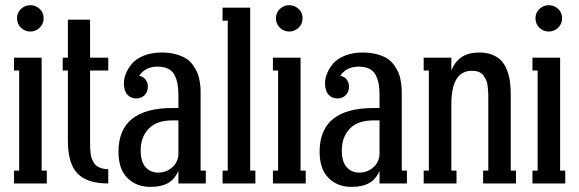

<svg xmlns="http://www.w3.org/2000/svg" viewBox="-20 -710 2241 743"><path d="M97.2 -689.9Q118.2 -689.9 133.5 -675.5Q148.9 -661.1 148.9 -639.2Q148.9 -617.2 133.3 -602.5Q117.7 -587.9 97.2 -587.9Q76.7 -587.9 61.3 -602.5Q45.9 -617.2 45.9 -639.2Q45.9 -661.1 61.3 -675.5Q76.7 -689.9 97.2 -689.9ZM161.1 0H34.2V-49.8H54.2V-437H34.2V-486.8H141.1V-49.8H161.1Z M398.9 -486.8V-437H328.6V-159.2Q328.6 -146.5 328.9 -139.2Q329.1 -131.8 330.3 -119.1Q331.5 -106.4 334.2 -99.1Q336.9 -91.8 342 -82.3Q347.2 -72.8 354.5 -67.6Q361.8 -62.5 373 -58.8Q384.3 -55.2 398.9 -55.2V0Q317.4 0 280 -38.6Q242.7 -77.1 242.7 -165V-437H222.7V-486.8H242.7V-633.8H328.6V-486.8Z M756.3 -341.8V-49.8H776.4V0H670.4V-48.8Q656.2 -16.1 630.1 -1.5Q604 13.2 561.5 13.2Q507.8 13.2 473.1 -21.2Q438.5 -55.7 438.5 -123Q438.5 -292 647.5 -292H670.4V-340.8Q670.4 -365.7 667.2 -384Q664.1 -402.3 656 -418.7Q647.9 -435.1 631.3 -443.6Q614.7 -452.1 590.3 -452.1Q542.5 -452.1 518.6 -417Q534.2 -413.6 543.2 -402.1Q552.2 -390.6 552.2 -375Q552.2 -355 539.8 -342Q527.3 -329.1 507.3 -329.1Q485.8 -329.1 472.7 -344Q459.5 -358.9 459.5 -388.2Q459.5 -405.8 467 -425Q474.6 -444.3 490.5 -463.4Q506.3 -482.4 536.4 -494.6Q566.4 -506.8 605.5 -506.8Q636.7 -506.8 661.4 -499.8Q686 -492.7 701.4 -482.7Q716.8 -472.7 728 -456.3Q739.3 -439.9 744.6 -426.8Q750 -413.6 752.9 -394.5Q755.9 -375.5 756.1 -366Q756.3 -356.4 756.3 -341.8ZM592.3 -42Q621.6 -42 644.3 -60.5Q667 -79.1 670.4 -109.9V-244.1H647.5Q585.9 -244.1 555.2 -211.9Q524.4 -179.7 524.4 -127.9Q524.4 -84 543.5 -63Q562.5 -42 592.3 -42Z M968.3 0H841.3V-49.8H861.3V-629.9H841.3V-680.2H948.2V-49.8H968.3Z M1099.1 -689.9Q1120.1 -689.9 1135.5 -675.5Q1150.9 -661.1 1150.9 -639.2Q1150.9 -617.2 1135.3 -602.5Q1119.6 -587.9 1099.1 -587.9Q1078.6 -587.9 1063.2 -602.5Q1047.9 -617.2 1047.9 -639.2Q1047.9 -661.1 1063.2 -675.5Q1078.6 -689.9 1099.1 -689.9ZM1163.1 0H1036.1V-49.8H1056.2V-437H1036.1V-486.8H1143.1V-49.8H1163.1Z M1534.7 -341.8V-49.8H1554.7V0H1448.7V-48.8Q1434.6 -16.1 1408.4 -1.5Q1382.3 13.2 1339.8 13.2Q1286.1 13.2 1251.5 -21.2Q1216.8 -55.7 1216.8 -123Q1216.8 -292 1425.8 -292H1448.7V-340.8Q1448.7 -365.7 1445.6 -384Q1442.4 -402.3 1434.3 -418.7Q1426.3 -435.1 1409.7 -443.6Q1393.1 -452.1 1368.7 -452.1Q1320.8 -452.1 1296.9 -417Q1312.5 -413.6 1321.5 -402.1Q1330.6 -390.6 1330.6 -375Q1330.6 -355 1318.1 -342Q1305.7 -329.1 1285.6 -329.1Q1264.2 -329.1 1251 -344Q1237.8 -358.9 1237.8 -388.2Q1237.8 -405.8 1245.4 -425Q1252.9 -444.3 1268.8 -463.4Q1284.7 -482.4 1314.7 -494.6Q1344.7 -506.8 1383.8 -506.8Q1415 -506.8 1439.7 -499.8Q1464.4 -492.7 1479.7 -482.7Q1495.1 -472.7 1506.3 -456.3Q1517.6 -439.9 1522.9 -426.8Q1528.3 -413.6 1531.2 -394.5Q1534.2 -375.5 1534.4 -366Q1534.7 -356.4 1534.7 -341.8ZM1370.6 -42Q1399.9 -42 1422.6 -60.5Q1445.3 -79.1 1448.7 -109.9V-244.1H1425.8Q1364.3 -244.1 1333.5 -211.9Q1302.7 -179.7 1302.7 -127.9Q1302.7 -84 1321.8 -63Q1340.8 -42 1370.6 -42Z M1956.5 -341.8V-49.8H1976.6V0H1849.6V-49.8H1869.6V-321.8Q1869.6 -339.8 1869.4 -349.1Q1869.1 -358.4 1867.4 -374.5Q1865.7 -390.6 1861.6 -399.4Q1857.4 -408.2 1850.8 -417.7Q1844.2 -427.2 1832.8 -431.6Q1821.3 -436 1805.7 -436Q1726.6 -436 1726.6 -306.2V-49.8H1746.6V0H1619.6V-49.8H1639.6V-437H1619.6V-486.8H1726.6V-438Q1741.2 -472.7 1767.3 -489.7Q1793.5 -506.8 1835.4 -506.8Q1864.3 -506.8 1886 -497.8Q1907.7 -488.8 1920.9 -474.1Q1934.1 -459.5 1942.4 -437.7Q1950.7 -416 1953.6 -393.1Q1956.5 -370.1 1956.5 -341.8Z M2103.5 -689.9Q2124.5 -689.9 2139.9 -675.5Q2155.3 -661.1 2155.3 -639.2Q2155.3 -617.2 2139.6 -602.5Q2124 -587.9 2103.5 -587.9Q2083 -587.9 2067.6 -602.5Q2052.2 -617.2 2052.2 -639.2Q2052.2 -661.1 2067.6 -675.5Q2083 -689.9 2103.5 -689.9ZM2167.5 0H2040.5V-49.8H2060.5V-437H2040.5V-486.8H2147.5V-49.8H2167.5Z"/></svg>

Font: Margherita Semibold
Style: Regular
Weight: 600
Designer: James Puckett
Foundry: Dunwich Type Founders
Version: Version 1.008;hotconv 1.0.109;makeotfexe 2.5.65596